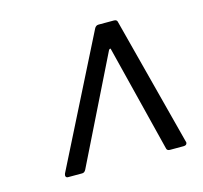

<svg xmlns="http://www.w3.org/2000/svg" viewBox="-68 -774 572 541"><g transform="rotate(-15 218.0 -503.5)"><path d="M62 -319 250 -692Q254 -700 262 -700H307Q316 -700 317 -692L414 -319L415 -316Q415 -307 405 -307H365Q356 -307 355 -315L278 -623Q278 -626 276 -626Q274 -626 272 -623L120 -315Q116 -307 109 -307H68Q63 -307 61.5 -310.5Q60 -314 62 -319Z"/></g></svg>

Font: Barlow
Style: Italic
Weight: 400
Italic angle: -7°
Designer: Jeremy Tribby
Foundry: Tribby Type
Version: Version 1.408